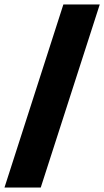

<svg xmlns="http://www.w3.org/2000/svg" viewBox="-49 -780 470 866"><path d="M134.8 65.9H-28.8L236.8 -759.8H400.9Z"/></svg>

Font: Mulish ExtraBlack
Style: Regular
Weight: 1000
Designer: Vernon Adams
Foundry: Vernon Adams
Version: Version 3.603; ttfautohint (v1.8.3)